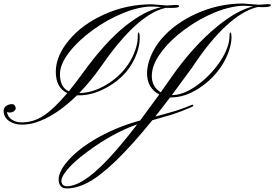

<svg xmlns="http://www.w3.org/2000/svg" viewBox="-175 -704 1552 1086"><path d="M172.4 316.9Q171.9 333 180.7 341.3Q189.5 349.6 203.1 349.6Q307.1 349.6 490.2 136.7Q544.9 72.8 601.1 -0.5Q467.8 44.9 320.3 153.3Q231 218.8 191.9 273.4Q172.4 300.8 172.4 316.9ZM519 -628.9Q431.2 -593.3 348.6 -533.2Q266.1 -473.1 214.8 -406.2Q164.1 -339.8 164.1 -284.7Q164.1 -209.5 214.4 -187.5Q265.1 -251.5 292 -289.1Q421.4 -467.8 533.7 -556.6Q646 -645.5 736.8 -663.1Q711.4 -667 679.7 -667Q647.9 -667 605.5 -657.2Q563 -647.5 519 -628.9ZM1199.2 -671.4Q1167 -670.9 1125 -661.1Q1083 -651.4 1039.1 -633.3Q950.2 -596.7 868.7 -536.6Q787.1 -476.6 735.4 -406.7Q683.6 -336.9 683.6 -274.4Q683.6 -211.9 734.4 -182.1L793.5 -266.1Q918 -444.3 1055.2 -555.7Q1167.5 -647 1256.3 -667.5Q1231 -671.4 1199.2 -671.4ZM837.9 -668.9Q837.9 -658.2 789.1 -659.2Q774.4 -659.2 761.7 -659.7Q747.6 -656.2 737.3 -652.3L715.8 -644.5Q570.8 -580.6 397 -328.6Q337.4 -243.2 273.4 -178.2H277.3Q346.7 -178.2 423.8 -223.1Q501 -268.1 549.8 -339.8Q574.7 -376.5 589.4 -418.5Q604 -460 604 -490.2Q603.5 -520.5 609.4 -520.5Q615.2 -520.5 615.2 -485.4Q615.2 -450.2 600.6 -407.2Q557.1 -280.3 430.7 -210Q349.6 -164.6 271.5 -164.6H260.3Q138.7 -45.9 25.4 -10.7Q-11.7 1 -52.2 1Q-92.8 1 -124 -19.5Q-151.4 -39.1 -154.3 -69.3Q-157.2 -99.6 -128.9 -110.8Q-100.6 -121.6 -90.8 -106Q-81.1 -90.8 -90.8 -80.1Q-100.6 -69.3 -113.3 -67.9Q-126 -66.4 -134.8 -70.8V-67.9Q-132.3 -44.9 -109.4 -28.3Q-86.4 -11.7 -51.8 -11.7Q12.7 -11.7 70.3 -48.8Q127.9 -85.9 205.6 -177.2Q140.6 -208 140.6 -297.9Q140.6 -387.7 215.8 -477.5Q291 -567.4 416 -623Q541 -679.7 684.6 -679.7L770 -672.9L819.8 -676.3Q837.9 -676.8 837.9 -668.9ZM656.7 -290Q657.2 -335.9 677.7 -385.7Q698.2 -435.5 735.4 -480.5Q810.5 -570.3 936.5 -627.4Q1062.5 -684.1 1199.2 -684.1L1289.1 -677.2L1338.9 -680.7Q1357.4 -680.7 1357.4 -674.3Q1357.4 -663.6 1312.5 -663.6L1280.8 -664.1Q1196.3 -643.6 1102.5 -556.6Q1008.8 -469.7 911.1 -321.3L796.9 -166Q863.3 -166 939.9 -221.7Q1016.6 -277.3 1070.3 -356.9Q1124 -437 1123.5 -505.4Q1123.5 -520.5 1128.9 -520.5Q1134.3 -520.5 1134.3 -489.3Q1133.8 -458 1120.1 -417Q1106.4 -376 1082 -336.9Q1032.2 -258.3 951.7 -205.6Q871.6 -152.8 791.5 -152.8H786.6Q726.1 -72.8 703.1 -44.9L761.7 -60.5Q829.6 -79.1 867.2 -93.8Q904.8 -108.4 908.7 -110.4Q913.1 -112.3 916 -111.3Q918.9 -110.4 918.5 -105.5Q918 -100.6 849.1 -74.2L822.3 -64.5Q807.6 -59.1 788.6 -53.2L686.5 -23.9Q460.9 254.9 323.7 327.6Q259.3 361.8 201.7 361.8Q179.7 361.8 168 348.1Q156.2 334 156.7 311.5Q156.7 261.7 217.8 195.8Q278.8 129.9 384.3 71.3Q489.7 12.7 617.7 -22.5L725.6 -169.4Q656.7 -206.5 656.7 -290Z"/></svg>

Font: PinyonScript
Style: Regular
Weight: 400
Designer: Nicole Fally
Foundry: Nicole Fally
Version: Version 1.005